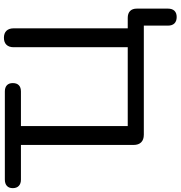

<svg xmlns="http://www.w3.org/2000/svg" viewBox="4 -759 916 974"><g transform="rotate(-90 462.0 -272.0)"><path d="M819 121.7V-0.4H265.7Q240.5 -0.4 227.1 -13.8Q213.7 -27.2 213.7 -52.3V-623.8H37.9Q17.3 -623.8 6 -634.6Q-5.4 -645.4 -5.4 -665.1Q-5.4 -684.7 6 -695Q17.3 -705.4 37.9 -705.4H484.8Q505.4 -705.4 516.5 -695Q527.5 -684.7 527.5 -665.1Q527.5 -645 516.6 -634.4Q505.8 -623.8 484.8 -623.8H309.6V-82H709.4V-660.6Q709.4 -684.3 721.8 -697.2Q734.2 -710.1 757.4 -710.1Q780.5 -710.1 792.9 -697.2Q805.3 -684.3 805.3 -660.6V-38.5L761.9 -82H858.4Q881 -82 893.2 -70.1Q905.3 -58.3 905.3 -35.7V121.7Q905.3 143.4 894.4 154.8Q883.4 166.3 862.8 166.3Q841.5 166.3 830.2 154.8Q819 143.4 819 121.7Z"/></g></svg>

Font: SN Pro Thin
Style: Regular
Weight: 200
Designer: Tobias Whetton
Foundry: Supernotes
Version: Version 1.003;Glyphs 3.3 (3324)